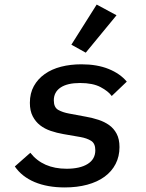

<svg xmlns="http://www.w3.org/2000/svg" viewBox="-20 -810 640 842"><path d="M356 -579 293 -614 404 -790 491 -743ZM264 12Q188 12 132 -11.5Q76 -35 45 -80L113 -140Q168 -70 272 -70Q331 -70 364.5 -91Q398 -112 398 -151Q398 -181 379.5 -192.5Q361 -204 333 -209L258 -222Q229 -227 202.5 -236Q176 -245 156 -260.5Q136 -276 123.5 -300Q111 -324 111 -359Q111 -401 128.5 -432.5Q146 -464 176.5 -485.5Q207 -507 248 -517.5Q289 -528 337 -528Q406 -528 456.5 -507.5Q507 -487 536 -452L470 -389Q455 -410 421 -428Q387 -446 331 -446Q275 -446 245.5 -426Q216 -406 216 -370Q216 -339 235.5 -328Q255 -317 283 -312L358 -298Q386 -293 412 -284.5Q438 -276 458.5 -261.5Q479 -247 491.5 -223.5Q504 -200 504 -165Q504 -124 487 -91Q470 -58 438.5 -35Q407 -12 362.5 0Q318 12 264 12Z"/></svg>

Font: IBM Plex Mono Medium
Style: Italic
Weight: 500
Italic angle: -9°
Monospace: yes
Designer: Mike Abbink, Paul van der Laan, Pieter van Rosmalen
Foundry: Bold Monday
Version: Version 2.3